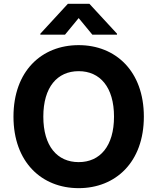

<svg xmlns="http://www.w3.org/2000/svg" viewBox="-20 -973 822 1003"><path d="M391 9.9C583.8 9.9 731.5 -125.7 731.5 -363.6C731.5 -601.6 583.8 -737.2 391 -737.2C197.1 -737.2 50.4 -601.6 50.4 -363.6C50.4 -126.8 197.1 9.9 391 9.9ZM206.3 -363.6C206.3 -517.8 279.1 -601.2 391 -601.2C502.5 -601.2 575.6 -517.8 575.6 -363.6C575.6 -209.5 502.5 -126.1 391 -126.1C279.1 -126.1 206.3 -209.5 206.3 -363.6ZM319.6 -791.9 391 -878.6 462.4 -791.9H591.3V-796.9L447.1 -953.1H334.5L190.7 -796.9V-791.9Z"/></svg>

Font: Inter-Hewn
Style: Bold
Weight: 700
Designer: Rasmus Andersson
Foundry: rsms
Version: Version 3.012;git-f93a4a705